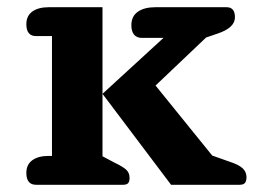

<svg xmlns="http://www.w3.org/2000/svg" viewBox="-20 -512 718 532"><path d="M53 -33Q53 -56 69.5 -68Q86 -80 115 -80H124V-412H80Q53 -412 53 -445Q53 -468 69.5 -480Q86 -492 115 -492H264V-79L298 -61Q321 -50 330 -41.5Q339 -33 339 -19Q339 -9 335 -4.5Q331 0 321 0H80Q53 0 53 -33ZM264 -252 433 -407H373Q359 -407 351.5 -416Q344 -425 344 -442Q344 -467 362 -479.5Q380 -492 410 -492H608Q631 -492 631 -464Q631 -435 583 -419L551 -408L411 -275L568 -81L616 -64Q641 -56 652 -46Q663 -36 663 -21Q663 -11 659 -5.5Q655 0 644 0H454Z"/></svg>

Font: Maitree
Style: Bold
Weight: 700
Designer: CadsonDemak Team
Foundry: CadsonDemak
Version: Version 1.002